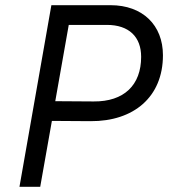

<svg xmlns="http://www.w3.org/2000/svg" viewBox="-20 -720 654 740"><path d="M55 0H135L180 -254L329 -253C495 -252 608 -346 608 -507C608 -623 530 -700 406 -700H178ZM193 -330 245 -624H392C477 -624 524 -578 524 -501C524 -392 458 -328 341 -329Z"/></svg>

Font: Fixel Display
Style: Italic
Weight: 400
Italic angle: -10°
Designer: AlfaBravo + MacPaw
Foundry: Kyrylo Tkachov, Marchela Mozhyna, Serhii Makarenko, Maria Weinstein, Zakhar Kryvoshyya
Version: Version 1.210;Glyphs 3.2 (3217)